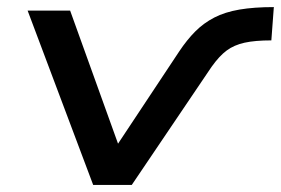

<svg xmlns="http://www.w3.org/2000/svg" viewBox="-20 -522 793 542"><path d="M243 0 58 -492H178L322 -92H297L486 -377Q508 -410 531.5 -433.5Q555 -457 585 -472.5Q615 -488 656 -495Q697 -502 753 -502L746 -408Q700 -408 670.5 -401.5Q641 -395 620 -379.5Q599 -364 577 -333L352 0Z"/></svg>

Font: Nunito Sans 10pt Expanded SemiBold
Style: Italic
Weight: 600
Width: 7
Italic angle: -9°
Designer: Vernon Adams
Foundry: Vernon Adams
Version: Version 3.101;gftools[0.9.27]